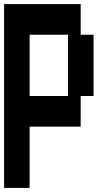

<svg xmlns="http://www.w3.org/2000/svg" viewBox="-20 -750 540 940"><path d="M0 170V-730H375V-580H438V-280H375V-130H125V170ZM125 -280H313V-580H125Z"/></svg>

Font: 2P VHS
Style: Regular
Weight: 400
Designer: CodeMan38
Foundry: CodeMan38
Version: Version 3.000